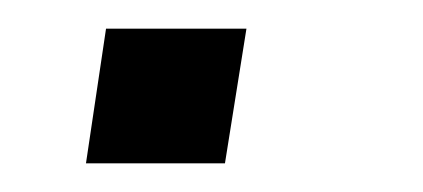

<svg xmlns="http://www.w3.org/2000/svg" viewBox="-20 -114 295 134"><path d="M40 0 54 -94H152L137 0Z"/></svg>

Font: Nunito Sans 7pt Light
Style: Italic
Weight: 300
Italic angle: -9°
Designer: Vernon Adams
Foundry: Vernon Adams
Version: Version 3.101;gftools[0.9.27]